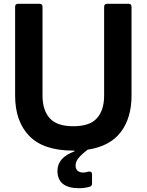

<svg xmlns="http://www.w3.org/2000/svg" viewBox="-20 -783 777 1016"><path d="M660 -763Q676 -763 676 -747V-277Q676 -159 619 -84Q562 -9 444 9Q409 36 394.5 54.5Q380 73 380 93Q380 111 390.5 120.5Q401 130 421 130Q432 130 449 125H454Q467 125 467 139V188Q467 203 452 206Q425 213 398 213Q342 213 313 190Q284 167 284 121Q284 51 374 18V14H368Q210 14 135 -63.5Q60 -141 60 -277V-747Q60 -763 76 -763H189Q205 -763 205 -747V-277Q205 -200 243 -157.5Q281 -115 368 -115Q455 -115 493 -157.5Q531 -200 531 -277V-747Q531 -763 547 -763Z"/></svg>

Font: Open Sauce Two
Style: Bold
Weight: 700
Designer: Alfredo Marco Pradil
Foundry: Creative Sauce Fz LLC
Version: Version 1.477